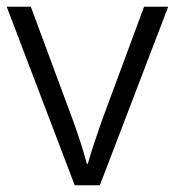

<svg xmlns="http://www.w3.org/2000/svg" viewBox="-20 -553 522 573"><path d="M203 0H278L482 -533H410L284 -193C269 -150 251 -97 242 -64H239C231 -97 214 -149 198 -193L72 -533H0Z"/></svg>

Font: Noto Kufi Arabic Light
Style: Regular
Weight: 300
Designer: Monotype Design Team, David Williams, Khaled Hosny
Foundry: Google LLC
Version: Version 2.109